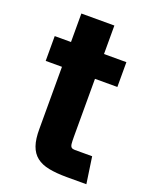

<svg xmlns="http://www.w3.org/2000/svg" viewBox="-131 -747 650 827"><g transform="rotate(20 194.0 -334.0)"><path d="M96.6 -545.5V-676.1H247.9V-545.5H350.5V-431.8H247.9V-167.6Q247.9 -145.2 249.1 -134.1Q250.4 -122.9 255.5 -118.6Q260.7 -114.3 270.8 -114.3Q280.9 -114.3 299 -114.3H350.5L368.3 7.5H278.4Q230.5 7.5 196 0.7Q161.6 -6 139.4 -23.4Q117.2 -40.8 106.7 -70.8Q96.2 -100.9 96.6 -147.7V-431.8H22V-545.5Z"/></g></svg>

Font: Cannonade
Style: Bold
Weight: 700
Designer: Rasmus Andersson
Foundry: rsms
Version: Version 3.012;git-f93a4a705